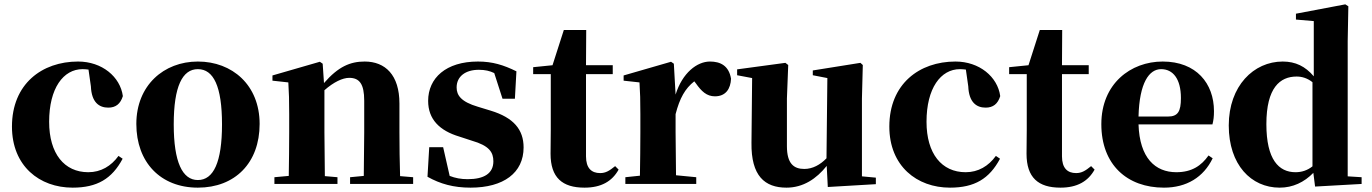

<svg xmlns="http://www.w3.org/2000/svg" viewBox="-20 -846 6309 883"><path d="M314 17C427 17 495 -24 544 -116L525 -129C491 -82 444 -54 386 -54C276 -54 206 -139 206 -286C206 -440 271 -528 360 -528C369 -528 378 -527 387 -526L398 -449C401 -375 436 -351 478 -351C512 -351 534 -368 545 -404C533 -493 449 -563 339 -563C173 -563 35 -460 35 -264C35 -82 162 17 314 17Z M890 17C1061 17 1174 -97 1174 -276C1174 -455 1048 -563 890 -563C733 -563 607 -453 607 -276C607 -100 718 17 890 17ZM890 -18C819 -18 779 -100 779 -274C779 -449 819 -528 890 -528C962 -528 1001 -449 1001 -274C1001 -100 962 -18 890 -18Z M1652 0H1880V-31L1820 -36C1818 -94 1817 -179 1817 -238V-370C1817 -501 1752 -563 1657 -563C1591 -563 1536 -540 1470 -464L1464 -553L1451 -562L1233 -499V-475L1306 -467C1309 -419 1310 -386 1310 -321V-238C1310 -182 1309 -96 1308 -37L1242 -31V0H1532V-31L1474 -36L1472 -238V-431C1515 -469 1556 -488 1586 -488C1633 -488 1655 -460 1655 -383V-238L1653 -37L1590 -31V0Z M2144 17C2296 17 2388 -51 2388 -168C2388 -250 2342 -305 2237 -337L2178 -355C2100 -378 2080 -408 2080 -444C2080 -494 2120 -525 2182 -525C2211 -525 2232 -520 2253 -510L2291 -392H2348L2355 -518C2296 -547 2245 -563 2178 -563C2031 -563 1949 -487 1949 -382C1949 -297 2002 -245 2092 -218L2150 -199C2230 -176 2249 -146 2249 -104C2249 -49 2207 -22 2131 -22C2099 -22 2074 -27 2048 -37L2018 -169H1954L1946 -33C2005 0 2066 17 2144 17Z M2668 17C2745 17 2795 -12 2825 -66L2809 -82C2782 -60 2765 -50 2740 -50C2700 -50 2675 -73 2675 -127V-505H2798V-546H2675L2676 -708H2573L2521 -546L2432 -537V-505H2513V-249C2513 -208 2512 -179 2512 -139C2512 -29 2566 17 2668 17Z M3087 -321C3106 -395 3131 -439 3173 -472L3180 -463C3206 -426 3230 -403 3268 -403C3318 -403 3340 -438 3342 -484C3332 -544 3293 -563 3245 -563C3186 -563 3118 -511 3087 -411L3079 -553L3066 -562L2848 -499V-475L2921 -467C2924 -419 2925 -387 2925 -321V-238C2925 -182 2924 -96 2923 -38L2856 -31V0H3182V-31L3089 -40L3087 -238Z M3787 14 4008 1V-29L3944 -35V-393L3948 -547L3937 -557L3718 -522V-500L3785 -487L3781 -118C3752 -88 3717 -69 3679 -69C3630 -69 3599 -94 3599 -174V-393L3605 -547L3592 -557L3370 -527V-500L3439 -487L3436 -189C3434 -37 3497 17 3597 17C3674 17 3735 -24 3782 -83Z M4349 17C4462 17 4530 -24 4579 -116L4560 -129C4526 -82 4479 -54 4421 -54C4311 -54 4241 -139 4241 -286C4241 -440 4306 -528 4395 -528C4404 -528 4413 -527 4422 -526L4433 -449C4436 -375 4471 -351 4513 -351C4547 -351 4569 -368 4580 -404C4568 -493 4484 -563 4374 -563C4208 -563 4070 -460 4070 -264C4070 -82 4197 17 4349 17Z M4857 17C4934 17 4984 -12 5014 -66L4998 -82C4971 -60 4954 -50 4929 -50C4889 -50 4864 -73 4864 -127V-505H4987V-546H4864L4865 -708H4762L4710 -546L4621 -537V-505H4702V-249C4702 -208 4701 -179 4701 -139C4701 -29 4755 17 4857 17Z M5333 17C5437 17 5515 -31 5557 -118L5538 -131C5505 -84 5461 -54 5390 -54C5293 -54 5221 -119 5216 -274H5556C5561 -293 5563 -310 5563 -335C5563 -462 5482 -563 5327 -563C5180 -563 5045 -461 5045 -275C5045 -88 5164 17 5333 17ZM5216 -310C5220 -466 5265 -528 5320 -528C5374 -528 5411 -484 5411 -395C5411 -333 5397 -310 5351 -310Z M6028 12 6242 0V-31L6178 -35V-657L6181 -817L6167 -826L5940 -783V-756L6022 -749V-495C5983 -541 5938 -563 5879 -563C5746 -563 5631 -451 5631 -269C5631 -88 5734 17 5865 17C5926 17 5978 -8 6020 -51ZM6016 -81C5992 -62 5966 -54 5938 -54C5861 -54 5804 -112 5804 -275C5804 -443 5867 -494 5943 -494C5967 -494 5992 -487 6016 -468Z"/></svg>

Font: GenKiMin2 TW H
Style: Regular
Weight: 900
Version: Version 2.100;PS 2.1;hotconv 16.6.51;makeotf.lib2.5.65220 DE